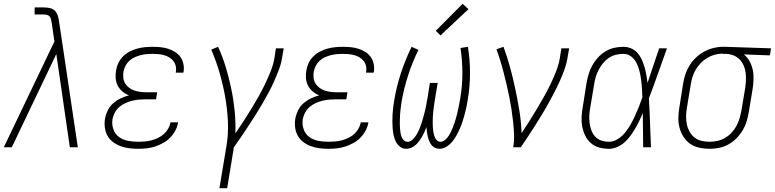

<svg xmlns="http://www.w3.org/2000/svg" viewBox="-30 -774 4072 1009"><path d="M-10 0 23 -69 256 -556 242 -652Q240 -661 238.5 -670Q237 -679 232 -686Q227 -693 218 -695.5Q209 -698 199 -698H152V-735H199Q216 -735 232.5 -731.5Q249 -728 259.5 -716.5Q270 -705 274.5 -689Q279 -673 281 -657L379 0H337L266 -490L32 0Z M697 8Q672 8 648.5 5Q625 2 603.5 -6Q582 -14 564 -27.5Q546 -41 535 -60.5Q524 -80 521 -103.5Q518 -127 522 -151Q526 -173 536.5 -194.5Q547 -216 565 -231.5Q583 -247 604 -257Q625 -267 648 -273Q629 -280 613.5 -293Q598 -306 589 -323.5Q580 -341 578 -361.5Q576 -382 580 -404Q583 -424 592 -443Q601 -462 616.5 -477.5Q632 -493 651.5 -503Q671 -513 691 -518.5Q711 -524 731.5 -526Q752 -528 771 -528Q793 -528 813.5 -526Q834 -524 853 -518Q872 -512 889 -501.5Q906 -491 917.5 -475.5Q929 -460 933.5 -439.5Q938 -419 935 -398Q934 -397 934 -395Q934 -393 933 -392H894Q894 -393 894 -394Q894 -395 894 -396Q897 -412 893.5 -427Q890 -442 881 -453.5Q872 -465 859.5 -472.5Q847 -480 832.5 -484Q818 -488 802.5 -489.5Q787 -491 771 -491Q756 -491 740 -489.5Q724 -488 708.5 -484Q693 -480 677.5 -473Q662 -466 649.5 -454.5Q637 -443 629.5 -428Q622 -413 619 -398Q616 -381 618 -364.5Q620 -348 628 -335Q636 -322 649 -312.5Q662 -303 677 -298Q692 -293 708.5 -291Q725 -289 742 -289H796L790 -252H735Q718 -252 700 -250.5Q682 -249 664 -244.5Q646 -240 628.5 -232Q611 -224 596.5 -211.5Q582 -199 573 -181.5Q564 -164 561 -147Q557 -119 566 -94Q575 -69 595.5 -54Q616 -39 642.5 -34Q669 -29 697 -29Q714 -29 731.5 -30.5Q749 -32 766 -36.5Q783 -41 800 -49Q817 -57 831 -69.5Q845 -82 854 -98Q863 -114 866 -131H906Q903 -110 892 -89Q881 -68 864.5 -51Q848 -34 827 -22.5Q806 -11 784.5 -4Q763 3 740.5 5.5Q718 8 697 8Z M1123 215 1160 -6Q1171 -73 1167.5 -139.5Q1164 -206 1152.5 -269.5Q1141 -333 1123 -394.5Q1105 -456 1080 -513L1116 -528Q1140 -476 1156.5 -421Q1173 -366 1185 -309Q1197 -252 1203 -193Q1209 -134 1207 -73Q1229 -105 1249.5 -136.5Q1270 -168 1289.5 -200Q1309 -232 1327.5 -264.5Q1346 -297 1362 -330.5Q1378 -364 1392 -398.5Q1406 -433 1412 -468L1420 -520H1461L1452 -468Q1447 -437 1435 -406Q1423 -375 1409.5 -344.5Q1396 -314 1380 -284.5Q1364 -255 1347 -226Q1330 -197 1312 -168.5Q1294 -140 1275.5 -112Q1257 -84 1238 -56Q1219 -28 1199 0L1164 215Z M1697 8Q1672 8 1648.5 5Q1625 2 1603.5 -6Q1582 -14 1564 -27.5Q1546 -41 1535 -60.5Q1524 -80 1521 -103.5Q1518 -127 1522 -151Q1526 -173 1536.5 -194.5Q1547 -216 1565 -231.5Q1583 -247 1604 -257Q1625 -267 1648 -273Q1629 -280 1613.5 -293Q1598 -306 1589 -323.5Q1580 -341 1578 -361.5Q1576 -382 1580 -404Q1583 -424 1592 -443Q1601 -462 1616.5 -477.5Q1632 -493 1651.5 -503Q1671 -513 1691 -518.5Q1711 -524 1731.5 -526Q1752 -528 1771 -528Q1793 -528 1813.5 -526Q1834 -524 1853 -518Q1872 -512 1889 -501.5Q1906 -491 1917.5 -475.5Q1929 -460 1933.5 -439.5Q1938 -419 1935 -398Q1934 -397 1934 -395Q1934 -393 1933 -392H1894Q1894 -393 1894 -394Q1894 -395 1894 -396Q1897 -412 1893.5 -427Q1890 -442 1881 -453.5Q1872 -465 1859.5 -472.5Q1847 -480 1832.5 -484Q1818 -488 1802.5 -489.5Q1787 -491 1771 -491Q1756 -491 1740 -489.5Q1724 -488 1708.5 -484Q1693 -480 1677.5 -473Q1662 -466 1649.5 -454.5Q1637 -443 1629.5 -428Q1622 -413 1619 -398Q1616 -381 1618 -364.5Q1620 -348 1628 -335Q1636 -322 1649 -312.5Q1662 -303 1677 -298Q1692 -293 1708.5 -291Q1725 -289 1742 -289H1796L1790 -252H1735Q1718 -252 1700 -250.5Q1682 -249 1664 -244.5Q1646 -240 1628.5 -232Q1611 -224 1596.5 -211.5Q1582 -199 1573 -181.5Q1564 -164 1561 -147Q1557 -119 1566 -94Q1575 -69 1595.5 -54Q1616 -39 1642.5 -34Q1669 -29 1697 -29Q1714 -29 1731.5 -30.5Q1749 -32 1766 -36.5Q1783 -41 1800 -49Q1817 -57 1831 -69.5Q1845 -82 1854 -98Q1863 -114 1866 -131H1906Q1903 -110 1892 -89Q1881 -68 1864.5 -51Q1848 -34 1827 -22.5Q1806 -11 1784.5 -4Q1763 3 1740.5 5.5Q1718 8 1697 8Z M2105 8Q2086 8 2072 -3Q2058 -14 2050 -30Q2042 -46 2038.5 -63.5Q2035 -81 2033.5 -99Q2032 -117 2032 -136Q2032 -155 2033 -173.5Q2034 -192 2036.5 -211Q2039 -230 2042 -249Q2054 -320 2077 -390Q2100 -460 2133 -528L2169 -512Q2137 -447 2115 -379Q2093 -311 2081 -243Q2079 -231 2077.5 -219Q2076 -207 2074.5 -195Q2073 -183 2072.5 -171Q2072 -159 2071.5 -147.5Q2071 -136 2071 -124Q2071 -112 2072 -100.5Q2073 -89 2074.5 -77.5Q2076 -66 2080 -55.5Q2084 -45 2092 -37Q2100 -29 2112 -29Q2112 -29 2112 -29Q2112 -29 2112 -29Q2125 -29 2136 -38.5Q2147 -48 2154.5 -59.5Q2162 -71 2168 -83Q2174 -95 2178.5 -107.5Q2183 -120 2187 -132.5Q2191 -145 2194.5 -158Q2198 -171 2201.5 -183.5Q2205 -196 2207.5 -209Q2210 -222 2212 -234.5Q2214 -247 2217 -260L2229 -338H2270L2257 -260Q2255 -247 2253 -234.5Q2251 -222 2249.5 -209Q2248 -196 2246.5 -183.5Q2245 -171 2244.5 -158Q2244 -145 2244 -132.5Q2244 -120 2244.5 -107.5Q2245 -95 2247 -83Q2249 -71 2252.5 -59.5Q2256 -48 2264 -38.5Q2272 -29 2285 -29Q2297 -29 2308 -38Q2319 -47 2326.5 -58Q2334 -69 2339.5 -81Q2345 -93 2350 -105Q2355 -117 2359 -129.5Q2363 -142 2366.5 -154Q2370 -166 2373 -178.5Q2376 -191 2378.5 -203.5Q2381 -216 2383.5 -228.5Q2386 -241 2388 -253Q2400 -322 2400 -389.5Q2400 -457 2390 -522L2429 -528Q2440 -460 2440 -390Q2440 -320 2428 -249Q2425 -230 2421 -211Q2417 -192 2412 -173.5Q2407 -155 2401 -136Q2395 -117 2387 -99Q2379 -81 2369.5 -63.5Q2360 -46 2347 -30Q2334 -14 2316 -3Q2298 8 2280 8Q2267 8 2255.5 2.5Q2244 -3 2237 -12.5Q2230 -22 2225.5 -33Q2221 -44 2218 -56Q2215 -68 2213.5 -80.5Q2212 -93 2211 -106Q2206 -93 2200.5 -80.5Q2195 -68 2188 -56Q2181 -44 2173 -33Q2165 -22 2154.5 -12.5Q2144 -3 2131 2.5Q2118 8 2105 8ZM2285 -588 2260 -612 2401 -754 2432 -726Z M2667 0Q2673 -34 2671.5 -67.5Q2670 -101 2666.5 -134Q2663 -167 2658 -199.5Q2653 -232 2646.5 -264.5Q2640 -297 2632.5 -328.5Q2625 -360 2617 -391.5Q2609 -423 2599.5 -454Q2590 -485 2579 -515L2616 -528Q2636 -474 2651 -418.5Q2666 -363 2678 -306.5Q2690 -250 2699.5 -192Q2709 -134 2711 -74Q2732 -106 2752 -137.5Q2772 -169 2791 -201Q2810 -233 2828.5 -265.5Q2847 -298 2863 -331.5Q2879 -365 2892.5 -399Q2906 -433 2912 -468L2920 -520H2961L2952 -468Q2947 -437 2935.5 -406Q2924 -375 2910.5 -345Q2897 -315 2881.5 -285.5Q2866 -256 2850 -227Q2834 -198 2816.5 -169.5Q2799 -141 2781 -112.5Q2763 -84 2744.5 -56Q2726 -28 2707 0Z M3170 8Q3143 8 3118 1Q3093 -6 3074.5 -22.5Q3056 -39 3045 -62Q3034 -85 3029.5 -110Q3025 -135 3026.5 -162Q3028 -189 3033 -215L3052 -335Q3056 -359 3063 -383Q3070 -407 3082 -429Q3094 -451 3111.5 -470.5Q3129 -490 3151 -503.5Q3173 -517 3197.5 -522.5Q3222 -528 3246 -528Q3268 -528 3287.5 -519.5Q3307 -511 3320.5 -495.5Q3334 -480 3342.5 -461Q3351 -442 3357 -422Q3363 -402 3366.5 -380.5Q3370 -359 3373 -338Q3388 -384 3403.5 -429.5Q3419 -475 3434 -520H3475Q3451 -454 3428 -388Q3405 -322 3380 -257Q3384 -193 3386 -128.5Q3388 -64 3391 0H3350Q3349 -45 3349 -89.5Q3349 -134 3348 -179Q3339 -158 3329 -137.5Q3319 -117 3307.5 -97.5Q3296 -78 3282.5 -59.5Q3269 -41 3251.5 -25.5Q3234 -10 3212.5 -1Q3191 8 3170 8ZM3170 -29Q3194 -29 3217 -43.5Q3240 -58 3256.5 -79Q3273 -100 3285.5 -122.5Q3298 -145 3308.5 -168.5Q3319 -192 3328.5 -215.5Q3338 -239 3346 -263Q3345 -286 3343.5 -309.5Q3342 -333 3339 -356Q3336 -379 3330.5 -401Q3325 -423 3315 -443Q3305 -463 3287 -477Q3269 -491 3246 -491Q3226 -491 3206 -486Q3186 -481 3168.5 -469Q3151 -457 3138 -440.5Q3125 -424 3115.5 -406Q3106 -388 3100.5 -368.5Q3095 -349 3092 -329L3072 -209Q3068 -189 3067 -168Q3066 -147 3068.5 -127Q3071 -107 3078 -88.5Q3085 -70 3098 -56Q3111 -42 3130 -35.5Q3149 -29 3170 -29Z M3699 8Q3671 8 3644 2Q3617 -4 3596 -19Q3575 -34 3561 -56.5Q3547 -79 3540.5 -105Q3534 -131 3535 -159Q3536 -187 3541 -215L3560 -335Q3564 -360 3572 -384Q3580 -408 3594 -430.5Q3608 -453 3627.5 -471.5Q3647 -490 3670 -502.5Q3693 -515 3718 -521.5Q3743 -528 3767 -528Q3771 -528 3774.5 -528Q3778 -528 3781 -528L4022 -520L4016 -483L3879 -488Q3898 -473 3909.5 -451.5Q3921 -430 3926 -406Q3931 -382 3930 -356Q3929 -330 3925 -305L3905 -185Q3901 -160 3893.5 -135.5Q3886 -111 3872.5 -88.5Q3859 -66 3839.5 -46.5Q3820 -27 3797 -14.5Q3774 -2 3749 3Q3724 8 3699 8Q3699 8 3699 8Q3699 8 3699 8ZM3699 -29Q3719 -29 3740 -33.5Q3761 -38 3780 -49Q3799 -60 3814 -76Q3829 -92 3839.5 -111Q3850 -130 3856 -150Q3862 -170 3866 -191L3886 -311Q3889 -331 3890 -351.5Q3891 -372 3888.5 -392Q3886 -412 3878 -430Q3870 -448 3857 -461.5Q3844 -475 3825.5 -482.5Q3807 -490 3787 -491H3775Q3772 -491 3769.5 -491.5Q3767 -492 3764 -492Q3744 -492 3724 -486Q3704 -480 3685.5 -469Q3667 -458 3652 -442Q3637 -426 3626 -407.5Q3615 -389 3609 -369Q3603 -349 3600 -329L3580 -209Q3576 -187 3575.5 -165Q3575 -143 3579 -122.5Q3583 -102 3593 -83.5Q3603 -65 3619 -52Q3635 -39 3656 -34Q3677 -29 3699 -29Z"/></svg>

Font: Iosevka SS04 XLt Obl
Style: Regular
Weight: 200
Italic angle: -9°
Monospace: yes
Designer: Belleve Invis
Foundry: Belleve Invis
Version: Version 19.0.0; ttfautohint (v1.8.4)